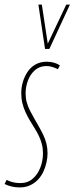

<svg xmlns="http://www.w3.org/2000/svg" viewBox="-36 -810 326 840"><path d="M-16 -5 -7 -23Q3 -18 12.5 -15Q22 -12 32.5 -10.5Q43 -9 53 -9Q85 -9 107 -28Q129 -47 140.5 -77Q152 -107 152 -139Q152 -161 147 -180Q142 -199 133.5 -216.5Q125 -234 114.5 -250.5Q104 -267 94 -284Q84 -301 75.5 -319.5Q67 -338 62 -358.5Q57 -379 57 -403Q57 -426 63.5 -449.5Q70 -473 83.5 -494Q97 -515 118.5 -527.5Q140 -540 169 -540Q186 -540 201 -535.5Q216 -531 226 -524L217 -507Q210 -511 202 -514Q194 -517 185.5 -519Q177 -521 166 -521Q138 -521 117.5 -503.5Q97 -486 86.5 -458.5Q76 -431 76 -401Q76 -381 81 -362.5Q86 -344 95 -326.5Q104 -309 114 -291.5Q124 -274 134 -256.5Q144 -239 153 -220.5Q162 -202 167 -182Q172 -162 172 -140Q172 -121 167.5 -100Q163 -79 154 -59.5Q145 -40 130.5 -24.5Q116 -9 96 0.5Q76 10 50 10Q32 10 15 6Q-2 2 -16 -5ZM270 -790 180 -596H161L132 -790H147L173 -619L254 -790Z"/></svg>

Font: Georama
Style: Italic
Weight: 400
Width: 2
Italic angle: -9°
Designer: Jean-Baptiste Levee
Foundry: Production Type
Version: Version 1.000